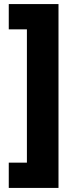

<svg xmlns="http://www.w3.org/2000/svg" viewBox="-20 -754 364 942"><path d="M23 44V168H267V-734H23V-610H112V44Z"/></svg>

Font: Noto Sans Gujarati Black
Style: Regular
Weight: 900
Designer: Jelle Bosma - Monotype Design Team, Universal Thirst
Foundry: Monotype Imaging Inc.
Version: Version 2.106